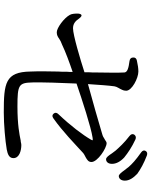

<svg xmlns="http://www.w3.org/2000/svg" viewBox="91 -920 817 1040"><g transform="rotate(90 500.0 -400.5)"><path d="M590 -12C655 -12 744 -20 790 -28C816 -33 837 -41 837 -64C837 -97 795 -107 766 -107C762 -107 756 -106 748 -104C745 -104 743 -104 739 -103C710 -97 657 -86 558 -86C438 -86 429 -93 427 -169C426 -227 429 -319 433 -406C520 -436 671 -485 726 -493C742 -495 742 -495 738 -486C711 -439 660 -372 599 -308C590 -299 589 -290 596 -282C603 -274 611 -273 622 -281C694 -332 760 -397 804 -437C811 -445 825 -452 835 -457C846 -464 858 -470 858 -487C858 -520 783 -569 756 -569C750 -569 745 -565 736 -559C737 -560 734 -558 732 -557C725 -552 718 -548 703 -544C647 -527 524 -492 436 -468C440 -529 444 -583 448 -611C449 -618 452 -625 456 -632C460 -640 464 -645 467 -653C470 -659 472 -666 472 -675C472 -706 404 -741 368 -741C351 -741 331 -738 309 -733C297 -731 291 -723 292 -713C292 -702 298 -695 311 -693C349 -688 371 -682 373 -666C375 -635 374 -571 373 -506C373 -495 373 -485 372 -474V-449C304 -427 170 -387 134 -387C109 -387 94 -400 80 -421C73 -430 67 -434 63 -433C58 -432 55 -425 54 -414C54 -398 55 -380 61 -370C78 -338 132 -299 155 -299C171 -299 179 -304 192 -313C200 -318 206 -322 223 -328C260 -346 320 -368 370 -385V-367C369 -359 369 -350 369 -340C369 -329 369 -318 368 -307C367 -255 366 -201 368 -157C370 -20 430 -12 590 -12ZM717 -693C755 -664 779 -637 796 -618L802 -610C805 -606 809 -600 811 -598C823 -580 833 -566 843 -566C857 -566 868 -577 868 -598C868 -620 857 -642 834 -664C808 -685 777 -706 736 -725C725 -730 716 -727 710 -719C704 -710 707 -701 717 -693ZM806 -756C847 -727 869 -707 886 -687C888 -684 890 -681 892 -679L903 -665C915 -648 926 -635 934 -635C947 -635 959 -646 959 -668C959 -692 944 -714 922 -735C897 -753 865 -771 823 -787C812 -791 803 -789 798 -780C793 -772 796 -763 806 -756Z"/></g></svg>

Font: 寒蝉锦书宋 Text
Style: Regular
Weight: 400
Designer: 寒蝉锦书宋{Warren} 思源宋体{Ryoko NISHIZUKA 西塚涼子 (kana & ideographs); Frank Grießhammer (Latin, Greek & Cyrillic); Wenlong ZHANG 
Foundry: Adobe & ChillType
Version: Version 2.000;Glyphs 3.1.1 (3135)